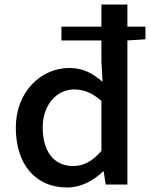

<svg xmlns="http://www.w3.org/2000/svg" viewBox="-20 -817 670 850"><path d="M277 13C340 13 395 -18 436 -58H439L448 0H544V-638L624 -643V-699H544V-797H429V-699H252V-638H429V-545L434 -455C389 -493 349 -516 286 -516C163 -516 50 -412 50 -252C50 -87 139 13 277 13ZM304 -82C218 -82 169 -147 169 -253C169 -353 231 -421 308 -421C349 -421 388 -407 429 -370V-149C389 -103 350 -82 304 -82Z"/></svg>

Font: Source Han Sans JP Medium
Style: Regular
Weight: 500
Designer: Ryoko NISHIZUKA 西塚涼子 (kana, bopomofo & ideographs); Paul D. Hunt (Latin, Greek & Cyrillic); Sandoll Communications 산돌커뮤니
Foundry: Adobe
Version: Version 2.002;hotconv 1.0.116;makeotfexe 2.5.65601